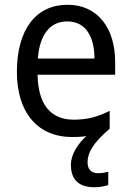

<svg xmlns="http://www.w3.org/2000/svg" viewBox="-20 -566 550 807"><path d="M348 116C348 76 371 35 441 -25V-100C391 -75 347 -63 290 -63C193 -63 140 -127 138 -252H464V-306C464 -447 391 -546 264 -546C132 -546 51 -443 51 -264C51 -94 137 10 284 10C305 10 325 9 343 6C309 37 278 81 278 127C278 187 309 221 377 221C401 221 418 217 435 212V156C426 158 411 162 393 162C365 162 348 147 348 116ZM263 -476C342 -476 377 -409 377 -320H139C147 -421 190 -476 263 -476Z"/></svg>

Font: Noto Sans Lao Looped SemiCondensed
Style: Regular
Weight: 400
Width: 4
Designer: Mark Frömberg, Ben Mitchell
Foundry: The Fontpad Ltd
Version: Version 1.003